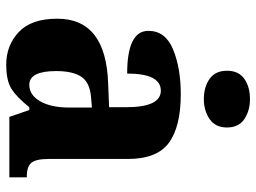

<svg xmlns="http://www.w3.org/2000/svg" viewBox="-123 -689 822 616"><g transform="rotate(90 288.0 -381.0)"><path d="M187 10Q239 10 265.5 -7Q292 -24 324 -64H333L355 0H549V-56H546Q514 -56 502 -71Q490 -86 490 -126V-380Q490 -474 438 -512Q386 -550 282 -550Q199 -550 139 -525.5Q79 -501 79 -446Q79 -378 216 -378Q216 -486 271 -486Q324 -486 324 -374V-320L248 -317Q40 -310 40 -154Q40 -70 83 -30Q126 10 187 10ZM252 -64Q208 -64 208 -150Q208 -203 226 -230.5Q244 -258 291 -262L325 -265V-191Q325 -134 305 -99Q285 -64 252 -64ZM298 -624Q335 -624 362 -642.5Q389 -661 389 -698Q389 -736 362 -754Q335 -772 298 -772Q259 -772 233 -754Q207 -736 207 -698Q207 -661 233 -642.5Q259 -624 298 -624Z"/></g></svg>

Font: Noto Serif SemiCondensed Extra
Style: Regular
Weight: 800
Width: 4
Designer: Monotype Design Team
Foundry: Monotype Imaging Inc.
Version: Version 1.002